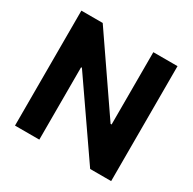

<svg xmlns="http://www.w3.org/2000/svg" viewBox="-160 -889 1055 1052"><g transform="rotate(30 367.5 -363.5)"><path d="M671.5 -727.3H518.5V-269.9H512.1L198.2 -727.3H63.2V0H217V-457.7H222.3L538.7 0H671.5Z"/></g></svg>

Font: Magic Ui Pro
Style: Bold
Weight: 700
Designer: Stefan Endress, Andreas Faust
Version: Version 1.000;FEAKit 1.0